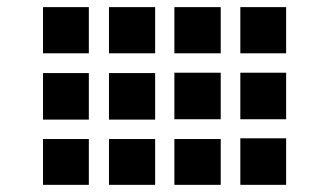

<svg xmlns="http://www.w3.org/2000/svg" viewBox="-20 -517 919 536"><path d="M228 -497.1V-368.2H100.1V-497.1ZM413.1 -497.1V-368.2H284.2V-497.1ZM228 -313V-183.1H100.1V-313ZM413.1 -313V-183.1H284.2V-313ZM228 -128.9V-1H100.1V-128.9ZM413.1 -128.9V-1H284.2V-128.9ZM596.2 -497.1V-368.2H466.8V-497.1ZM778.8 -497.1V-368.2H650.9V-497.1ZM596.2 -314V-184.1H466.8V-314ZM596.2 -128.9V-1H466.8V-128.9ZM778.8 -314V-184.1H650.9V-314ZM778.8 -130.9V-1H650.9V-130.9Z"/></svg>

Font: Modern Pictograms
Style: Normal
Weight: 400
Designer: John Caserta
Foundry: John Caserta
Version: 1.000